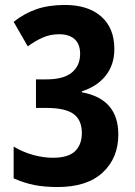

<svg xmlns="http://www.w3.org/2000/svg" viewBox="-20 -744 543 774"><path d="M441 -546Q441 -483 406 -439Q371 -395 310 -376V-372Q457 -345 457 -202Q457 -107 394 -48.5Q331 10 212 10Q160 10 119 2Q78 -6 35 -25V-153Q74 -130 115 -119Q156 -108 193 -108Q255 -108 282.5 -134.5Q310 -161 310 -208Q310 -260 276.5 -284.5Q243 -309 166 -309H125V-424H167Q236 -424 269.5 -451.5Q303 -479 303 -527Q303 -566 281 -586Q259 -606 218 -606Q182 -606 151 -592Q120 -578 92 -557L35 -656Q78 -690 127 -707Q176 -724 242 -724Q335 -724 388 -677.5Q441 -631 441 -546Z"/></svg>

Font: Noto Sans Myanmar UI Condensed
Style: Bold
Weight: 700
Width: 3
Designer: Monotype Design Team
Foundry: Monotype Imaging Inc.
Version: Version 2.103; ttfautohint (v1.8.4.7-5d5b)